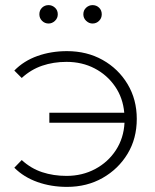

<svg xmlns="http://www.w3.org/2000/svg" viewBox="-20 -726 608 751"><path d="M242 5Q180 5 126.5 -14Q73 -33 36 -70L65 -100Q101 -67 145 -52.5Q189 -38 240 -38Q302 -38 352.5 -65Q403 -92 433.5 -139Q464 -186 467 -246H173V-285H466Q461 -343 430 -388Q399 -433 350 -458.5Q301 -484 240 -484Q189 -484 145 -469Q101 -454 65 -421L36 -450Q73 -488 126.5 -507Q180 -526 242 -526Q320 -526 381.5 -491.5Q443 -457 479 -397Q515 -337 515 -261Q515 -184 479 -124.5Q443 -65 381.5 -30Q320 5 242 5ZM342 -634Q328 -634 317 -644.5Q306 -655 306 -670Q306 -686 317 -696Q328 -706 342 -706Q357 -706 367.5 -696Q378 -686 378 -670Q378 -655 367.5 -644.5Q357 -634 342 -634ZM170 -634Q155 -634 144.5 -644.5Q134 -655 134 -670Q134 -686 144.5 -696Q155 -706 170 -706Q184 -706 195 -696Q206 -686 206 -670Q206 -655 195 -644.5Q184 -634 170 -634Z"/></svg>

Font: Montserrat Light
Style: Regular
Weight: 300
Designer: Julieta Ulanovsky
Foundry: Julieta Ulanovsky
Version: Version 9.000; ttfautohint (v1.8.4.7-5d5b)